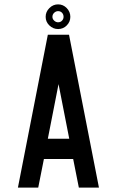

<svg xmlns="http://www.w3.org/2000/svg" viewBox="-20 -859 535 879"><path d="M246 -726Q223 -726 206 -742.5Q189 -759 189 -782Q189 -805 206 -822Q223 -839 246 -839Q269 -839 285.5 -822Q302 -805 302 -782Q302 -759 285.5 -742.5Q269 -726 246 -726ZM246 -757Q257 -757 264 -764.5Q271 -772 271 -782Q271 -793 264 -800.5Q257 -808 246 -808Q236 -808 228 -800.5Q220 -793 220 -782Q220 -772 228 -764.5Q236 -757 246 -757ZM62 0 199 -700H296L433 0H341L315 -131H181L155 0ZM199 -224H297L248 -474Z"/></svg>

Font: Odibee Sans
Style: Regular
Weight: 400
Designer: James Barnard - Barnard Co. Limited
Version: Version 2.001; ttfautohint (v1.8.3)